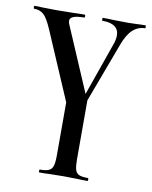

<svg xmlns="http://www.w3.org/2000/svg" viewBox="-89 -444 614 777"><g transform="rotate(10 218.0 -55.5)"><path d="M126 263Q151 263 163 257.5Q175 252 179.5 238Q184 224 184 194V-64H267V194Q267 224 271 238Q275 252 286.5 257.5Q298 263 324 263Q326 263 326 269Q326 275 324 275Q299 275 284 274L225 273L167 274Q152 275 126 275Q124 275 124 269Q124 263 126 263ZM446 -374Q418 -374 396 -354Q374 -334 358 -290L234 42Q232 47 224 47Q215 47 212 42L64 -303Q45 -347 29.5 -360.5Q14 -374 -9 -374Q-12 -374 -12 -380Q-12 -386 -9 -386Q9 -386 20 -385L78 -384L151 -385Q167 -386 196 -386Q199 -386 199 -380Q199 -374 196 -374Q138 -374 138 -351Q138 -343 142 -335L264 -50L222 24L333 -292Q339 -310 339 -325Q339 -374 271 -374Q269 -374 269 -380Q269 -386 271 -386Q298 -386 312 -385L372 -384L411 -385Q422 -386 446 -386Q448 -386 448 -380Q448 -374 446 -374Z"/></g></svg>

Font: Cormorant Garamond SemiBold
Style: Regular
Weight: 600
Designer: Christian Thalmann (Catharsis Fonts)
Foundry: Catharsis Fonts
Version: Version 4.000